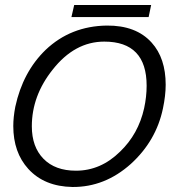

<svg xmlns="http://www.w3.org/2000/svg" viewBox="-20 -734 703 766"><path d="M630 -301Q603 -172 502 -80Q398 13 269 12Q157 10 93 -60Q33 -126 33 -231Q33 -266 41 -308Q71 -447 162 -535Q262 -630 406 -632Q523 -633 585 -564Q641 -502 641 -396Q641 -353 630 -301ZM555 -302Q565 -348 565 -392Q565 -568 396 -568Q278 -568 190 -456Q107 -352 107 -230Q107 -148 153.5 -100.5Q200 -53 283 -53Q382 -53 459 -129Q532 -199 555 -302ZM276 -714H583L573 -666H265Z"/></svg>

Font: GFS Neohellenic Rg
Style: Italic
Weight: 400
Italic angle: -12°
Designer: Takis Katsoulidis and George D. Matthiopoulos
Foundry: Takis Katsoulidis and George D. Matthiopoulos
Version: Version 1.0